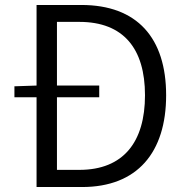

<svg xmlns="http://www.w3.org/2000/svg" viewBox="-20 -752 747 772"><path d="M127 0H310C532 0 648 -139 648 -369C648 -599 532 -732 307 -732H127V-408L38 -405V-361H127ZM209 -69V-361H379V-408H209V-664H299C477 -664 563 -556 563 -369C563 -182 477 -69 299 -69Z"/></svg>

Font: ChiuKong Gothic MN Normal
Style: Regular
Weight: 350
Designer: Ryoko NISHIZUKA 西塚涼子 (kana, bopomofo & ideographs); Paul D. Hunt (Latin, Greek & Cyrillic); Sandoll Communications 산돌커뮤니
Foundry: Adobe
Version: Version 1.300